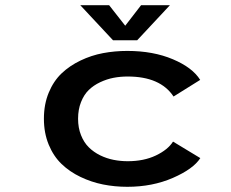

<svg xmlns="http://www.w3.org/2000/svg" viewBox="-20 -708 890 739"><path d="M634 -688 508 -553H415L289 -688H400L462 -609L523 -688ZM751 -99.5Q724 -57.5 645.2 -23.2Q566.5 11 470 11Q421.5 11 376.5 2Q331.5 -7 289.8 -27Q248 -47 217 -76.8Q186 -106.5 167.5 -151.2Q149 -196 149 -251Q149 -306.5 167.5 -351.2Q186 -396 217 -425.5Q248 -455 289.8 -475Q331.5 -495 376.5 -503.5Q421.5 -512 470 -512Q569.5 -512 645.2 -480Q721 -448 750.5 -400.5L648 -336.5Q597 -413.5 471.5 -413.5Q443 -413.5 417 -408.5Q391 -403.5 365.5 -391.5Q340 -379.5 321.5 -361.5Q303 -343.5 291.8 -315Q280.5 -286.5 280.5 -251Q280.5 -216 291.8 -187.8Q303 -159.5 321.8 -141Q340.5 -122.5 365.5 -110.2Q390.5 -98 417 -92.8Q443.5 -87.5 471.5 -87.5Q533.5 -87.5 579.8 -109.5Q626 -131.5 646 -163Z"/></svg>

Font: League Mono Wide Medium
Style: Regular
Weight: 500
Width: 8
Designer: Tyler Finck
Foundry: The League of Moveable Type / Tyler Finck
Version: Version 2.210